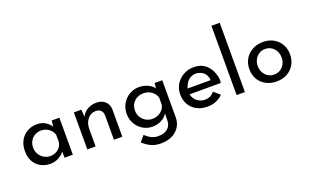

<svg xmlns="http://www.w3.org/2000/svg" viewBox="-101 -1294 3260 2019"><g transform="rotate(-20 1529.0 -284.5)"><path d="M505.9 -414.1V0H413.1V-68.4Q390.6 -39.1 348.6 -14.6Q306.6 9.8 253.9 9.8Q195.3 9.8 147.5 -15.6Q99.6 -41 72.3 -89.8Q44.9 -138.7 44.9 -207Q44.9 -275.4 73.2 -325.7Q101.6 -376 150.4 -403.3Q199.2 -430.7 257.8 -430.7Q310.5 -430.7 349.6 -407.7Q388.7 -384.8 413.1 -347.7L419.9 -414.1ZM413.1 -172.9V-254.9Q401.4 -298.8 363.3 -326.2Q325.2 -353.5 276.4 -353.5Q239.3 -353.5 207.5 -335.9Q175.8 -318.4 157.2 -285.6Q138.7 -252.9 138.7 -211.9Q138.7 -171.9 157.7 -139.2Q176.8 -106.4 209 -86.9Q241.2 -67.4 279.3 -67.4Q330.1 -67.4 366.7 -95.7Q403.3 -124 413.1 -172.9Z M1059.6 -305.7V0H965.8V-274.4Q963.9 -309.6 944.8 -329.1Q925.8 -348.6 887.7 -349.6Q833 -349.6 796.9 -305.7Q760.7 -261.7 760.7 -194.3V0H668V-414.1H752L757.8 -334Q780.3 -378.9 824.2 -404.3Q868.2 -429.7 924.8 -429.7Q983.4 -429.7 1021 -395.5Q1058.6 -361.3 1059.6 -305.7Z M1657.2 -414.1V2.9Q1657.2 59.6 1628.4 106Q1599.6 152.3 1545.9 179.2Q1492.2 206.1 1420.9 206.1Q1357.4 206.1 1312 185.1Q1266.6 164.1 1220.7 123L1275.4 58.6Q1309.6 90.8 1343.8 107.4Q1377.9 124 1418.9 124Q1488.3 124 1525.4 90.8Q1562.5 57.6 1563.5 2L1564.5 -76.2Q1541 -37.1 1497.1 -13.7Q1453.1 9.8 1394.5 9.8Q1337.9 9.8 1289.6 -19Q1241.2 -47.9 1212.9 -98.1Q1184.6 -148.4 1184.6 -209Q1184.6 -272.5 1213.9 -322.8Q1243.2 -373 1293.5 -401.9Q1343.8 -430.7 1400.4 -430.7Q1453.1 -430.7 1498.5 -409.7Q1543.9 -388.7 1565.4 -356.4L1572.3 -414.1ZM1564.5 -171.9V-253.9Q1550.8 -298.8 1511.7 -326.2Q1472.7 -353.5 1421.9 -353.5Q1361.3 -353.5 1319.8 -314Q1278.3 -274.4 1278.3 -211.9Q1278.3 -171.9 1297.4 -139.2Q1316.4 -106.4 1349.6 -86.9Q1382.8 -67.4 1421.9 -67.4Q1474.6 -67.4 1513.7 -96.2Q1552.7 -125 1564.5 -171.9Z M1877.9 -176.8Q1877.9 -151.4 1907.2 -114.3Q1928.7 -87.9 1972.7 -73.2Q1985.4 -67.4 2013.2 -67.9Q2041 -68.4 2063.5 -77.1Q2095.7 -90.8 2115.2 -119.1Q2122.1 -113.3 2150.9 -89.4Q2179.7 -65.4 2184.6 -60.5Q2158.2 -28.3 2102.5 -5.9Q2064.5 9.8 2011.7 9.8Q1942.4 9.8 1890.6 -18.6Q1838.9 -46.9 1811 -97.2Q1783.2 -147.5 1783.2 -210Q1783.2 -270.5 1814 -321.3Q1844.7 -372.1 1897.5 -401.4Q1950.2 -430.7 2013.7 -430.7Q2094.7 -430.7 2148.9 -383.3Q2203.1 -335.9 2223.6 -251Q2228.5 -229.5 2228.5 -208Q2228.5 -192.4 2226.6 -176.8ZM1885.7 -262.7Q1880.9 -249 1877.9 -241.2H2135.7Q2133.8 -278.3 2114.7 -307.6Q2095.7 -336.9 2057.6 -350.6Q2002.9 -371.1 1954.6 -346.2Q1906.2 -321.3 1885.7 -262.7Z M2431.6 -775.4V0H2338.9V-775.4Z M2788.1 -430.7Q2854.5 -430.7 2905.8 -401.9Q2957 -373 2985.4 -323.2Q3013.7 -273.4 3013.7 -210.9Q3013.7 -149.4 2985.4 -98.6Q2957 -47.9 2904.8 -19Q2852.5 9.8 2786.1 9.8Q2720.7 9.8 2668.5 -17.6Q2616.2 -44.9 2586.9 -94.7Q2557.6 -144.5 2557.6 -210.9Q2557.6 -272.5 2586.9 -322.8Q2616.2 -373 2668.9 -401.9Q2721.7 -430.7 2788.1 -430.7ZM2785.2 -67.4Q2842.8 -67.4 2880.9 -108.4Q2918.9 -149.4 2918.9 -210Q2918.9 -270.5 2880.9 -312Q2842.8 -353.5 2785.2 -353.5Q2747.1 -353.5 2716.8 -334.5Q2686.5 -315.4 2668.9 -282.2Q2651.4 -249 2651.4 -210Q2651.4 -170.9 2668.9 -138.2Q2686.5 -105.5 2717.3 -86.4Q2748 -67.4 2785.2 -67.4Z"/></g></svg>

Font: Josefin Sans CFJ
Style: Regular
Weight: 400
Designer: Santiago Orozco
Foundry: Typemade
Version: Version 2.000